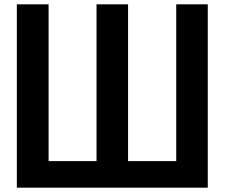

<svg xmlns="http://www.w3.org/2000/svg" viewBox="-20 -817 1040 889"><path d="M58 -797H205V-71H427V-797H573V-71H796V-797H942V52H58Z"/></svg>

Font: LINE Seed JP_TTF Bold
Style: Regular
Weight: 700
Designer: LINE & Fontrix & Fontworks
Version: Version 1.009